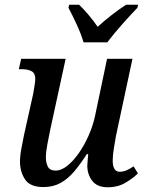

<svg xmlns="http://www.w3.org/2000/svg" viewBox="-20 -786 620 816"><path d="M439 10Q393 10 372 -17.5Q351 -45 351 -82Q351 -91 352.5 -104Q354 -117 355 -131H349Q322 -89 295.5 -57.5Q269 -26 237.5 -8.5Q206 9 164 9Q108 9 86.5 -23.5Q65 -56 65 -99Q65 -124 71 -155Q77 -186 82 -212L121 -387Q124 -404 127 -423Q130 -442 130 -451Q130 -475 114 -483.5Q98 -492 71 -492H60L70 -536H259L194 -237Q188 -209 181.5 -174Q175 -139 175 -117Q175 -94 183.5 -77.5Q192 -61 217 -61Q240 -61 265.5 -81Q291 -101 314.5 -134.5Q338 -168 356 -208.5Q374 -249 383 -289L435 -536H543L473 -209Q469 -188 464 -156.5Q459 -125 459 -104Q459 -56 489 -56Q504 -56 517.5 -62Q531 -68 548 -79L566 -49Q545 -28 512.5 -9Q480 10 439 10ZM335 -606Q325 -641 305.5 -683Q286 -725 271 -753L274 -766H316Q335 -748 357 -722Q379 -696 395 -672Q421 -696 455 -722.5Q489 -749 516 -766H567L564 -753Q537 -725 500 -683.5Q463 -642 436 -606Z"/></svg>

Font: Noto Serif SemiCondensed Medium
Style: Italic
Weight: 500
Width: 4
Italic angle: -12°
Designer: Monotype Design Team
Foundry: Monotype Imaging Inc.
Version: Version 2.013